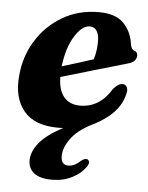

<svg xmlns="http://www.w3.org/2000/svg" viewBox="-51 -508 597 774"><g transform="rotate(5 247.5 -121.0)"><path d="M322.5 160.5Q304.5 186.5 268.8 204.8Q233 223 187.5 223Q140 223 115.8 204.5Q91.5 186 91.5 153Q91.5 118.5 119.8 82.8Q148 47 215.5 11Q209.5 11.5 204.8 11.8Q200 12 195 12Q99 12 55.2 -40.8Q11.5 -93.5 20 -183.5Q26.5 -262 66.5 -326.2Q106.5 -390.5 171.2 -428.5Q236 -466.5 318 -466.5Q386 -466.5 418.8 -432.8Q451.5 -399 458 -348Q459.5 -339.5 463 -333Q466.5 -326.5 472.5 -324.5Q487 -320.5 487 -305.5Q487 -294.5 479 -284.8Q471 -275 450.5 -270Q399.5 -255.5 328.2 -234.5Q257 -213.5 185.5 -192.5Q186.5 -139 209.5 -111.8Q232.5 -84.5 274.5 -84.5Q354 -84.5 401 -162.5Q421 -186.5 439 -186Q450 -185.5 454.8 -177.2Q459.5 -169 459 -159Q451.5 -112 419.2 -76Q387 -40 327.5 -11Q271.5 17.5 245.2 54.5Q219 91.5 219 123.5Q219 160.5 248.5 160.5Q273.5 160.5 297.5 137.5Q313 125 323 128.5Q329 130.5 330.8 138.8Q332.5 147 322.5 160.5ZM286.5 -406Q255.5 -406 226 -359Q196.5 -312 187.5 -236Q219.5 -245.5 251.5 -255.5Q283.5 -265.5 314 -275.5Q320 -296 322.2 -313.5Q324.5 -331 324.5 -350Q324.5 -376 314.8 -391Q305 -406 286.5 -406Z"/></g></svg>

Font: Fraunces 72pt S050
Style: Bold Italic
Weight: 700
Italic angle: -16°
Version: Version 1.000; ttfautohint (v1.8.3)